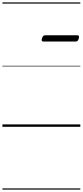

<svg xmlns="http://www.w3.org/2000/svg" viewBox="-20 -1050 685 1590"><path d="M341 -706Q328 -706 326 -712.5Q324 -719 327 -731Q331 -744 337 -751Q343 -758 355 -758H619Q631 -758 633.5 -751Q636 -744 632 -731Q629 -718 622.5 -712Q616 -706 605 -706ZM0 510H645V520H0ZM0 -20H645V0H0ZM0 -505H645V-500H0ZM0 -1030H645V-1020H0Z"/></svg>

Font: Playwrite CO Guides
Style: Regular
Weight: 400
Designer: Veronika Burian, José Scaglione
Foundry: TypeTogether
Version: Version 1.003